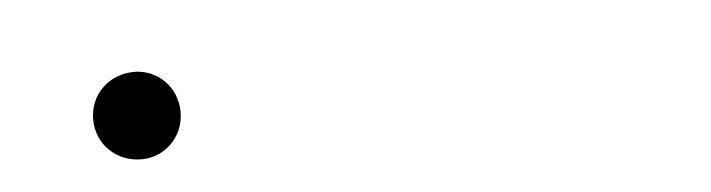

<svg xmlns="http://www.w3.org/2000/svg" viewBox="-24 -403 648 175"><g transform="rotate(-5 300.0 -315.0)"><path d="M101 -275C122 -275 140 -292 140 -315C140 -338 122 -355 101 -355C78 -355 60 -338 60 -315C60 -292 78 -275 101 -275Z"/></g></svg>

Font: Hauora ExtraLight
Style: Regular
Weight: 200
Designer: Mikhail Sharanda
Foundry: WCYS & Co.
Version: Version 1.010